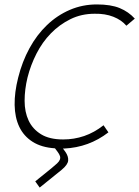

<svg xmlns="http://www.w3.org/2000/svg" viewBox="-20 -660 628 866"><path d="M469 -63Q381 5 269 10H264L275 25Q289 45 287.5 64Q286 83 258 106L159 186L139 158L212 99Q228 86 237.5 77Q247 68 250 60Q253 52 250.5 44Q248 36 240 25L228 9Q167 5 127 -20.5Q87 -46 67 -88Q47 -130 46 -186.5Q45 -243 62 -310Q80 -382 113 -442.5Q146 -503 192 -547Q238 -591 295 -615.5Q352 -640 417 -640Q480 -640 520 -623.5Q560 -607 588 -576L550 -544Q528 -570 491 -584.5Q454 -599 407 -598Q347 -598 297.5 -573.5Q248 -549 209.5 -509.5Q171 -470 144.5 -418Q118 -366 104 -310Q91 -256 91 -205.5Q91 -155 109 -116.5Q127 -78 165 -54.5Q203 -31 265 -31Q314 -31 359.5 -46.5Q405 -62 447 -95Z"/></svg>

Font: TypoPRO Sinkin Sans
Style: 200 X Light Italic
Weight: 200
Italic angle: -112°
Designer: Keith Bates
Foundry: K-Type
Version: Sinkin Sans (version 1.0)  by Keith Bates   •   © 2014   www